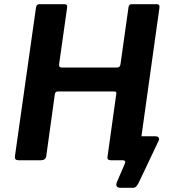

<svg xmlns="http://www.w3.org/2000/svg" viewBox="-20 -762 842 913"><path d="M552 131Q540 131 535.5 124.5Q531 118 535 106L575 13Q577 7 574 3.5Q571 0 564 0H525L643 -128Q642 -120 645.5 -117Q649 -114 655 -114H719Q730 -114 734.5 -107.5Q739 -101 733 -90L639 108Q633 119 627.5 125Q622 131 611 131ZM523 -327H255Q244 -327 241 -316L200 -20Q197 0 175 0H69Q58 0 54 -4.5Q50 -9 51 -19L151 -725Q153 -742 167 -742H287Q302 -742 299 -725L261 -456Q260 -448 263 -444.5Q266 -441 273 -441H537Q551 -441 553 -457L591 -727Q593 -742 606 -742H726Q741 -742 738 -724L639 -17Q637 0 623 0H507Q489 0 491 -15L533 -316Q534 -321 532 -324Q530 -327 523 -327Z"/></svg>

Font: Libre Franklin SemiBold
Style: Italic
Weight: 600
Italic angle: -8°
Designer: Pablo Impallari, Rodrigo Fuenzalida, Nhung Nguyen
Foundry: Impallari Type
Version: Version 3.000